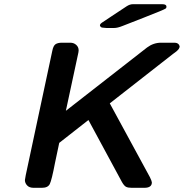

<svg xmlns="http://www.w3.org/2000/svg" viewBox="-20 -898 879 918"><path d="M99.1 -37.1Q99.1 -40 103 -60.1L230 -654.8Q234.9 -679.7 245.8 -686.8Q256.8 -693.8 275.9 -693.8H315.9Q333 -693.8 344.5 -683.3Q356 -672.9 356 -657.2Q356 -653.3 355 -647.9L354 -643.1L294.9 -368.2L683.1 -670.9Q713.9 -693.8 750 -693.8H815.9Q835 -692.9 838.9 -676.8Q838.9 -672.9 837.4 -669.4Q835.9 -666 834.5 -663.6Q833 -661.1 829.1 -657.5Q825.2 -653.8 823.5 -652.3Q821.8 -650.9 815.9 -646.5Q810.1 -642.1 807.1 -640.1L504.9 -403.8L696.8 -50.8Q705.6 -32.7 706.1 -25.9Q706.1 0 669.9 0H609.9Q591.8 0 582.5 -4.9Q573.2 -9.8 563 -27.8L402.8 -324.2L263.2 -214.8Q255.4 -176.8 243.2 -120.1Q227.1 -36.1 218 -18.1Q209 0 180.2 0H141.1Q120.1 0 109.6 -11.5Q99.1 -22.9 99.1 -37.1ZM458 -774.9V-778.8Q459 -783.7 466.1 -788.8Q473.1 -793.9 514.2 -820.8Q555.2 -847.7 585.9 -868.2Q601.1 -877.9 615.2 -877.9H755.9Q775.9 -877.9 775.9 -866.2Q775.9 -860.4 772.9 -857.7Q770 -855 742.4 -843.5Q714.8 -832 666 -813Q606.9 -790 565.9 -773.9Q542 -764.2 525.9 -764.2H488.8Q464.8 -765.1 461.9 -769Q460 -771 458 -774.9Z"/></svg>

Font: CMU Sans Serif
Style: BoldOblique
Weight: 700
Italic angle: -12°
Version: Version 0.7.0